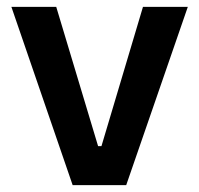

<svg xmlns="http://www.w3.org/2000/svg" viewBox="-20 -540 580 560"><path d="M191.9 0 13.2 -520H144L266.1 -113.8H275.9L397 -520H527.8L348.1 0Z"/></svg>

Font: Fixel Text SemiBold
Style: Regular
Weight: 600
Width: 4
Designer: AlfaBravo + MacPaw
Foundry: Kyrylo Tkachov, Marchela Mozhyna, Serhii Makarenko, Maria Weinstein, Zakhar Kryvoshyya
Version: Version 1.211